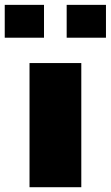

<svg xmlns="http://www.w3.org/2000/svg" viewBox="-72 -782 463 802"><path d="M51.3 -518.6H267.6V0H51.3ZM-52.2 -761.7H111.8V-624.5H-52.2ZM206.5 -761.7H370.6V-624.5H206.5Z"/></svg>

Font: Black Ops One [rus by aLiNcE]
Style: Regular
Weight: 400
Designer: James Grieshaber
Foundry: James Grieshaber
Version: Version 1.002;May 25, 2024;FontCreator 13.0.0.2680 64-bit